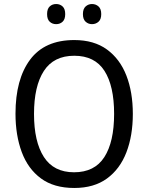

<svg xmlns="http://www.w3.org/2000/svg" viewBox="-20 -924 736 954"><path d="M640 -358Q640 -250 608 -167Q576 -84 511.5 -37Q447 10 349 10Q248 10 183.5 -37.5Q119 -85 88 -168.5Q57 -252 57 -359Q57 -530 129.5 -627.5Q202 -725 349 -725Q447 -725 511.5 -678Q576 -631 608 -548.5Q640 -466 640 -358ZM149 -358Q149 -220 198 -144Q247 -68 348 -68Q450 -68 498.5 -143.5Q547 -219 547 -358Q547 -497 499 -572Q451 -647 349 -647Q247 -647 198 -571.5Q149 -496 149 -358ZM214 -854Q214 -880 227 -892Q240 -904 259 -904Q278 -904 291 -892Q304 -880 304 -854Q304 -828 291 -816Q278 -804 259 -804Q240 -804 227 -816Q214 -828 214 -854ZM392 -854Q392 -880 405.5 -892Q419 -904 437 -904Q456 -904 469.5 -892Q483 -880 483 -854Q483 -828 469.5 -816Q456 -804 437 -804Q419 -804 405.5 -816Q392 -828 392 -854Z"/></svg>

Font: Noto Sans Khmer SemiCondensed
Style: Regular
Weight: 400
Width: 4
Designer: Danh Hong and the Monotype Design Team
Foundry: Monotype Imaging Inc.
Version: Version 2.004; ttfautohint (v1.8.4.7-5d5b)